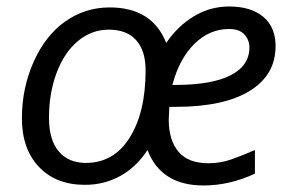

<svg xmlns="http://www.w3.org/2000/svg" viewBox="-20 -565 904 595"><path d="M610.8 9.8Q479 9.8 437 -100.1Q403.3 -47.9 353.3 -20Q303.2 7.8 243.2 7.8Q153.3 7.8 100.6 -47.9Q47.9 -103.5 47.9 -198.2Q47.9 -292.5 84.5 -374Q121.1 -455.6 182.6 -498.8Q244.1 -542 319.8 -542Q451.7 -542 495.1 -432.1Q531.7 -485.4 581.8 -515.1Q631.8 -544.9 689.9 -544.9Q757.8 -544.9 795.9 -512.9Q834 -481 834 -421.9Q834 -332.5 753.7 -283.2Q673.3 -233.9 524.9 -233.9H504.9L502.9 -194.8Q502.9 -130.9 533 -95Q563 -59.1 626 -59.1Q662.6 -59.1 696.8 -71Q731 -83 770 -100.1V-26.9Q690.9 9.8 610.8 9.8ZM316.9 -473.1Q263.7 -473.1 221.2 -437.5Q178.7 -401.9 155.3 -338.9Q131.8 -275.9 131.8 -200.2Q131.8 -131.3 162.1 -95.7Q192.4 -60.1 246.1 -60.1Q332.5 -60.1 381.8 -138.4Q431.2 -216.8 431.2 -347.2Q431.2 -407.7 402.1 -440.4Q373 -473.1 316.9 -473.1ZM689.9 -475.1Q628.9 -475.1 582.3 -429Q535.6 -382.8 514.2 -301.8H522.9Q635.7 -301.8 694.3 -331.5Q752.9 -361.3 752.9 -418Q752.9 -441.4 737.3 -458.3Q721.7 -475.1 689.9 -475.1Z"/></svg>

Font: CAA NEO Sans
Style: Italic
Weight: 400
Italic angle: -12°
Version: Version 1.10